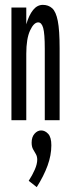

<svg xmlns="http://www.w3.org/2000/svg" viewBox="-20 -494 290 789"><path d="M27 0V-463H88V-394Q99 -432 116 -453Q133 -474 156 -474Q179 -474 194.5 -460Q210 -446 217.5 -408Q225 -370 225 -295V0H164V-293Q164 -356 157.5 -379Q151 -402 137 -402Q119 -402 103.5 -368.5Q88 -335 88 -273V0ZM131 275 98 249Q113 226 123 203Q133 180 133 162Q133 149 127.5 139.5Q122 130 116 119.5Q110 109 110 92Q110 69 122 55.5Q134 42 149 42Q165 42 178 56Q191 70 191 103Q191 144 175.5 186.5Q160 229 131 275Z"/></svg>

Font: Inconsolata UltraCondensed SemiBold
Style: Regular
Weight: 600
Width: 1
Monospace: yes
Designer: Raph Levien, Cyreal, Brenton Simpson
Foundry: Raph Levien, Cyreal, Google
Version: Version 3.001; ttfautohint (v1.8.2.53-6de2)